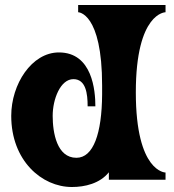

<svg xmlns="http://www.w3.org/2000/svg" viewBox="-20 -720 698 769"><path d="M643 -29C643 -29 524 -29 524 -350C524 -671 643 -671 643 -671V-700H293V-671C293 -671 389 -671 389 -377V-342C388 -185 354 -88 286 -88C208 -88 191 -188 191 -256C191 -323 222 -403 274 -403C324 -403 331 -345 331 -294H362C362 -357 350 -510 216 -510C107 -510 25 -383 25 -256C25 -77 147 29 268 29C320 29 380 15 416 -30V0H643Z"/></svg>

Font: Ouroboros
Style: Regular
Weight: 400
Designer: Ariel Martín Pérez
Foundry: Velvetyne Type Foundry
Version: Version 2.001;hotconv 1.0.109;makeotfexe 2.5.65596